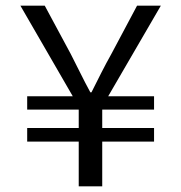

<svg xmlns="http://www.w3.org/2000/svg" viewBox="-20 -658 640 678"><path d="M258 0V-158H76V-206H258V-271H76V-318H237L52 -638H138L230 -467Q247 -434 263.5 -400.5Q280 -367 299 -332H303Q321 -368 338 -401.5Q355 -435 373 -467L464 -638H548L362 -318H524V-271H341V-206H524V-158H341V0Z"/></svg>

Font: Source Code Variable
Style: Regular
Weight: 400
Monospace: yes
Designer: Paul D. Hunt, Teo Tuominen
Foundry: Adobe Systems Incorporated
Version: Version 1.010;hotconv 1.0.106;makeotfexe 2.5.65593